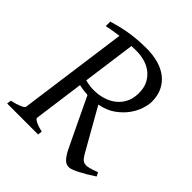

<svg xmlns="http://www.w3.org/2000/svg" viewBox="-176 -751 879 879"><g transform="rotate(45 263.0 -311.5)"><path d="M251 -588.9Q242.2 -588.9 233.4 -588.9Q224.6 -588.9 216.3 -588.4L181.2 -331.1Q195.3 -327.1 209.2 -325.2Q223.1 -323.2 236.8 -323.2Q267.6 -323.2 295.9 -331.8Q324.2 -340.3 345.7 -357.2Q367.2 -374 380.1 -399.7Q393.1 -425.3 393.1 -460Q393.1 -496.1 379.6 -520.8Q366.2 -545.4 345.5 -560.5Q324.7 -575.7 299.6 -582.3Q274.4 -588.9 251 -588.9ZM525.9 -53.2Q506.8 -40.5 488.3 -29.5Q469.7 -18.6 454.1 -10.5Q438.5 -2.4 426 2.2Q413.6 6.8 407.2 6.8Q398.9 6.8 391.4 4.4Q383.8 2 376.2 -5.1Q368.7 -12.2 360.4 -24.7Q352.1 -37.1 342.8 -57.1Q342.8 -57.1 336.2 -70.8Q329.6 -84.5 319.3 -106Q309.1 -127.4 296.4 -153.8Q283.7 -180.2 271.5 -205.8Q259.3 -231.4 248.8 -253.4Q238.3 -275.4 232.4 -287.6Q218.3 -288.6 203.4 -290.5Q188.5 -292.5 176.3 -295.4L143.1 -50.8Q141.6 -44.9 157 -36.4Q172.4 -27.8 203.1 -21L200.2 0H0L2.9 -21Q33.7 -27.8 52.2 -35.9Q70.8 -43.9 71.8 -50.8L144.5 -582.5Q125.5 -580.1 106.7 -576.9Q87.9 -573.7 68.8 -569.8V-599.1Q90.8 -605.5 113 -611.1Q135.3 -616.7 159.7 -620.8Q184.1 -625 211.9 -627.4Q239.7 -629.9 272.9 -629.9Q315.9 -629.9 350.8 -619.9Q385.7 -609.9 410.6 -590.1Q435.5 -570.3 449.2 -541.3Q462.9 -512.2 462.9 -474.1Q462.9 -455.1 454.3 -427.5Q445.8 -399.9 426.5 -372.8Q407.2 -345.7 376 -323Q344.7 -300.3 298.8 -291.5L413.1 -89.8Q421.9 -74.2 429.9 -65.9Q438 -57.6 449 -55.7Q460 -53.7 476.1 -58.1Q492.2 -62.5 517.1 -71.8L525.9 -53.2Z"/></g></svg>

Font: GentiumAlt
Style: Italic
Weight: 400
Italic angle: -7°
Designer: J. Victor Gaultney
Version: Version 1.02; 2005; OFL release